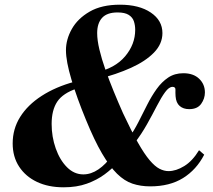

<svg xmlns="http://www.w3.org/2000/svg" viewBox="-20 -787 907 818"><path d="M620 7Q579 7 544.5 -4.5Q510 -16 478.5 -47Q447 -78 414.5 -133.5Q382 -189 346 -277Q308 -369 284.5 -447.5Q261 -526 261 -573Q261 -619 286 -663.5Q311 -708 362 -737.5Q413 -767 491 -767Q573 -767 622.5 -733.5Q672 -700 672 -646Q672 -600 636 -563Q600 -526 538 -498Q476 -470 397 -450L388 -478Q470 -496 513 -547Q556 -598 556 -660Q556 -679 550.5 -696Q545 -713 528.5 -723.5Q512 -734 481 -734Q436 -734 415 -711Q394 -688 394 -646Q394 -616 403.5 -576Q413 -536 429 -490.5Q445 -445 464.5 -397.5Q484 -350 504 -305Q540 -228 567.5 -179.5Q595 -131 617.5 -104.5Q640 -78 659.5 -68Q679 -58 698 -58Q730 -58 765 -79.5Q800 -101 828 -147L850 -128Q817 -64 760 -28.5Q703 7 620 7ZM251 11Q186 11 137.5 -12Q89 -35 61.5 -77Q34 -119 34 -176Q34 -238 66 -289Q98 -340 157.5 -378.5Q217 -417 298 -439L308 -410Q248 -390 224 -354Q200 -318 200 -259Q200 -204 217.5 -154.5Q235 -105 265.5 -74.5Q296 -44 335 -44Q368 -44 399.5 -65.5Q431 -87 456 -123L481 -94Q458 -68 425.5 -44Q393 -20 350 -4.5Q307 11 251 11ZM553 -177 528 -198Q551 -230 570 -267.5Q589 -305 607.5 -341.5Q626 -378 647.5 -408Q669 -438 696.5 -456.5Q724 -475 761 -475Q804 -475 828.5 -451.5Q853 -428 853 -393Q853 -367 837 -344.5Q821 -322 786 -322Q761 -322 745.5 -335.5Q730 -349 728 -377Q727 -392 727.5 -404.5Q728 -417 715 -417Q700 -417 683.5 -394.5Q667 -372 648.5 -336Q630 -300 606.5 -258Q583 -216 553 -177Z"/></svg>

Font: Libre Bodoni SemiBold
Style: Italic
Weight: 600
Italic angle: -13°
Version: Version 2.003